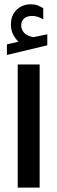

<svg xmlns="http://www.w3.org/2000/svg" viewBox="-20 -875 267 894"><path d="M65.9 -680.7Q50.3 -696.3 40.5 -715.8Q30.8 -735.4 30.8 -761.7Q30.8 -780.8 36.1 -795.9Q41.5 -811 50.8 -822.3Q64 -838.4 82.8 -846.7Q101.6 -855 121.6 -855Q142.1 -855 154.8 -850.1Q167.5 -845.2 181.2 -836.9L181.6 -785.2Q167 -793 155 -796.9Q143.1 -800.8 128.4 -800.8Q119.6 -800.8 109.6 -798.1Q99.6 -795.4 91.8 -788.6Q78.6 -776.9 78.6 -755.4Q79.1 -739.7 89.6 -725.6Q100.1 -711.4 124 -704.6Q126.5 -704.1 128.9 -703.1Q131.3 -702.1 134.3 -702.1Q136.7 -702.1 138.7 -702.6L200.2 -715.3V-664.1L12.2 -619.1V-668.5ZM62.5 -574.9H164.6V-1.4H62.5Z"/></svg>

Font: Vazir Medium FD-WOL
Style: Medium-FD-WOL
Weight: 500
Designer: Saber Rastikerdar
Foundry: Saber Rastikerdar
Version: Version 30.0.0